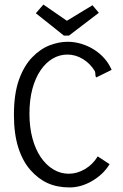

<svg xmlns="http://www.w3.org/2000/svg" viewBox="-20 -811 540 841"><path d="M398 -482Q398 -494 395 -500Q375 -533 343 -552.5Q311 -572 275 -572Q241 -572 211 -554.5Q181 -537 158 -503.5Q135 -470 122 -422Q109 -374 109 -313Q109 -254 122 -205.5Q135 -157 158.5 -122.5Q182 -88 213.5 -69Q245 -50 281 -50Q318 -50 352.5 -70.5Q387 -91 408 -126L460 -92Q445 -67 424 -48Q403 -29 379.5 -16Q356 -3 332.5 3.5Q309 10 285 10Q231 10 189.5 -8.5Q148 -27 113.5 -66Q79 -105 60 -165Q41 -225 41 -308Q41 -400 63 -461.5Q85 -523 121 -560Q157 -597 197.5 -612.5Q238 -628 276 -628Q307 -628 336.5 -619Q366 -610 391.5 -594Q417 -578 437 -555.5Q457 -533 469 -505L402 -472Q398 -475 398 -482ZM413 -755 282 -655H260L137 -753L170 -791L273 -720L385 -788Z"/></svg>

Font: InconsolataGo
Style: Regular
Weight: 400
Designer: Raph Levien, Kirill Tkachev
Foundry: Cyreal
Version: Version 1.013